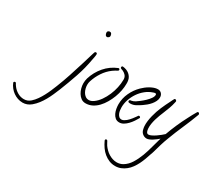

<svg xmlns="http://www.w3.org/2000/svg" viewBox="-606 -1171 2310 2063"><g transform="rotate(30 549.0 -139.5)"><path d="M255.9 -715.8Q253.9 -708 252.4 -703.1Q251 -698.2 246.1 -692.4L248 -697.3Q239.3 -685.5 227.5 -685.5Q211.9 -685.5 205.1 -699.7Q198.2 -713.9 198.2 -727.5Q198.2 -737.3 206.5 -744.1Q214.8 -751 223.6 -751Q228.5 -751 232.4 -750Q236.3 -749 240.2 -748Q252.9 -738.3 252 -724.6Q252.9 -722.7 253.9 -720.2Q254.9 -717.8 255.9 -715.8ZM223.6 -469.7Q223.6 -454.1 219.7 -434.6Q215.8 -415 212.9 -399.4Q192.4 -280.3 153.8 -167.5Q115.2 -54.7 70.3 57.6Q54.7 95.7 37.6 134.3Q20.5 172.9 0 209.5Q-20.5 246.1 -45.9 279.3Q-71.3 312.5 -103.5 339.8Q-150.4 378.9 -207 378.9Q-238.3 378.9 -268.1 368.7Q-297.9 358.4 -323.2 340.3Q-348.6 322.3 -368.2 297.4Q-387.7 272.5 -399.4 244.1Q-399.4 242.2 -399.9 241.7Q-400.4 241.2 -400.4 239.3Q-400.4 233.4 -395 229.5Q-389.6 225.6 -383.8 225.6Q-377 225.6 -373 232.4Q-368.2 240.2 -363.8 248.5Q-359.4 256.8 -352.5 264.6Q-329.1 296.9 -292 318.4Q-254.9 339.8 -213.9 339.8Q-167 339.8 -131.8 307.6Q-104.5 283.2 -81.5 250.5Q-58.6 217.8 -39.6 182.1Q-20.5 146.5 -4.9 109.9Q10.7 73.2 24.4 39.1Q58.6 -46.9 86.9 -133.3Q115.2 -219.7 142.6 -308.6L177.7 -424.8Q182.6 -437.5 185.5 -450.2Q188.5 -462.9 193.4 -474.6Q198.2 -484.4 208 -484.4Q213.9 -484.4 218.8 -480.5Q223.6 -476.6 223.6 -469.7Z M660.2 -351.6Q660.2 -314.5 651.9 -270.5Q643.6 -226.6 627 -182.6Q610.4 -138.7 586.4 -97.2Q562.5 -55.7 531.7 -23.4Q501 8.8 463.4 27.8Q425.8 46.9 382.8 46.9Q350.6 46.9 327.1 29.8Q303.7 12.7 287.6 -13.7Q271.5 -40 263.7 -70.8Q255.9 -101.6 255.9 -128.9Q255.9 -161.1 264.6 -192.4Q292 -282.2 352.5 -352.5Q413.1 -422.9 500 -458Q502 -459 504.9 -459Q511.7 -459 515.1 -454.1Q518.6 -449.2 518.6 -443.4Q518.6 -436.5 510.7 -431.6Q497.1 -423.8 483.4 -416.5Q469.7 -409.2 456.1 -398.4Q402.3 -359.4 364.3 -301.8Q326.2 -244.1 306.6 -180.7Q299.8 -160.2 299.8 -134.8Q299.8 -114.3 305.7 -90.8Q311.5 -67.4 323.2 -47.4Q335 -27.3 353 -14.2Q371.1 -1 395.5 -1Q411.1 -1 425.3 -6.8Q439.5 -12.7 452.1 -21.5Q489.3 -47.9 518.6 -89.8Q547.9 -131.8 568.4 -180.2Q588.9 -228.5 599.6 -278.8Q610.4 -329.1 610.4 -374V-385.7Q608.4 -411.1 593.3 -428.7Q578.1 -446.3 555.7 -457Q548.8 -460 542.5 -461.9Q536.1 -463.9 530.3 -466.8Q520.5 -470.7 520.5 -480.5Q520.5 -487.3 524.4 -492.2Q528.3 -497.1 535.2 -496.1H536.1Q557.6 -494.1 578.6 -486.3Q599.6 -478.5 616.2 -464.8Q632.8 -451.2 644 -432.6Q655.3 -414.1 658.2 -390.6Q660.2 -380.9 660.2 -371.6Q660.2 -362.3 660.2 -351.6Z M1045.9 -407.2Q1045.9 -382.8 1034.2 -358.9Q1022.5 -335 1004.4 -313.5Q986.3 -292 964.8 -274.4Q943.4 -256.8 924.8 -244.1Q896.5 -224.6 865.7 -208Q835 -191.4 798.8 -191.4Q791 -191.4 781.7 -193.4Q772.5 -195.3 772.5 -206.1Q772.5 -219.7 785.2 -222.7Q788.1 -223.6 792 -223.6Q795.9 -223.6 799.8 -224.6Q810.5 -226.6 820.8 -231.4Q831.1 -236.3 841.8 -242.2Q858.4 -252.9 883.8 -272.5Q909.2 -292 933.6 -315.4Q958 -338.9 975.1 -363.3Q992.2 -387.7 992.2 -409.2Q992.2 -422.9 977.5 -422.9Q971.7 -422.9 965.8 -420.9Q960 -418.9 954.1 -417Q907.2 -401.4 868.2 -369.6Q829.1 -337.9 800.8 -295.9Q772.5 -253.9 756.3 -206.1Q740.2 -158.2 740.2 -110.4Q740.2 -94.7 742.7 -74.7Q745.1 -54.7 752.4 -37.1Q759.8 -19.5 772.5 -7.3Q785.2 4.9 805.7 4.9Q813.5 4.9 820.3 2.4Q827.1 0 834 -3.9Q860.4 -18.6 882.8 -43.5Q905.3 -68.4 922.9 -93.8Q927.7 -99.6 932.1 -106.4Q936.5 -113.3 941.4 -120.1Q944.3 -125 951.2 -125Q957 -125 962.4 -121.1Q967.8 -117.2 967.8 -110.4Q967.8 -108.4 965.8 -104.5Q954.1 -83 936.5 -57.1Q918.9 -31.2 897.5 -8.8Q876 13.7 851.1 28.8Q826.2 43.9 798.8 43.9Q768.6 43.9 748.5 26.9Q728.5 9.8 716.8 -15.1Q705.1 -40 700.2 -68.8Q695.3 -97.7 695.3 -121.1Q695.3 -195.3 726.6 -263.2Q757.8 -331.1 810.5 -382.8Q826.2 -398.4 846.7 -414.6Q867.2 -430.7 890.1 -443.8Q913.1 -457 937 -465.3Q960.9 -473.6 983.4 -473.6Q1011.7 -473.6 1028.8 -454.6Q1045.9 -435.5 1045.9 -407.2Z M1498 -459Q1498 -455.1 1497.1 -453.1Q1460 -353.5 1418 -258.3Q1376 -163.1 1338.9 -63.5Q1320.3 -15.6 1306.2 32.2Q1292 80.1 1278.3 129.9Q1275.4 140.6 1272 149.9Q1268.6 159.2 1264.6 169.9Q1252.9 206.1 1240.2 240.7Q1227.5 275.4 1210.9 308.6Q1194.3 341.8 1172.9 371.6Q1151.4 401.4 1124 423.3Q1096.7 445.3 1064.5 458.5Q1032.2 471.7 994.1 471.7Q954.1 471.7 919.4 457.5Q884.8 443.4 855.5 419.4Q826.2 395.5 803.2 362.8Q780.3 330.1 762.7 292Q760.7 288.1 760.7 285.2Q759.8 277.3 765.1 273.9Q770.5 270.5 776.4 270.5Q780.3 270.5 783.2 273.4Q786.1 276.4 788.1 279.3Q794.9 290 800.3 302.2Q805.7 314.5 813.5 325.2Q828.1 345.7 847.2 364.7Q866.2 383.8 889.2 397.9Q912.1 412.1 937.5 420.4Q962.9 428.7 989.3 428.7Q1029.3 428.7 1063.5 409.2Q1112.3 379.9 1144.5 328.1Q1176.8 276.4 1200.2 213.9Q1222.7 153.3 1238.8 90.3Q1254.9 27.3 1271.5 -27.3Q1259.8 -16.6 1243.2 -3.9Q1226.6 8.8 1209 20Q1191.4 31.2 1173.3 39.1Q1155.3 46.9 1140.6 46.9Q1112.3 46.9 1089.4 28.3Q1066.4 9.8 1060.5 -21.5Q1055.7 -41 1054.7 -57.6Q1052.7 -87.9 1057.1 -121.6Q1061.5 -155.3 1069.8 -189Q1078.1 -222.7 1088.9 -254.4Q1099.6 -286.1 1111.3 -312.5Q1135.7 -369.1 1164.1 -423.8Q1169.9 -434.6 1174.8 -446.3Q1179.7 -458 1186.5 -468.8Q1190.4 -474.6 1198.2 -474.6Q1203.1 -474.6 1209 -469.2Q1214.8 -463.9 1215.8 -458L1212.9 -443.4Q1204.1 -402.3 1189.9 -363.3Q1175.8 -324.2 1160.2 -287.1Q1149.4 -260.7 1138.2 -231.9Q1127 -203.1 1118.7 -173.8Q1110.4 -144.5 1105.5 -114.7Q1100.6 -85 1102.5 -55.7Q1103.5 -46.9 1105 -37.1Q1106.4 -27.3 1110.4 -19Q1114.3 -10.7 1120.1 -5.4Q1126 0 1135.7 0Q1152.3 0 1174.8 -11.2Q1197.3 -22.5 1219.7 -37.6Q1242.2 -52.7 1262.2 -69.3Q1282.2 -85.9 1294.9 -97.7Q1320.3 -168 1349.6 -234.9Q1378.9 -301.8 1413.1 -366.2Q1426.8 -391.6 1440.4 -418.5Q1454.1 -445.3 1469.7 -469.7Q1473.6 -476.6 1481.4 -476.6Q1488.3 -476.6 1492.7 -471.2Q1497.1 -465.8 1498 -459Z"/></g></svg>

Font: Calligraffiti
Style: Regular
Weight: 400
Designer: Dathan Boardman
Foundry: Open Window
Version: Version 1.000